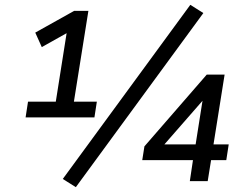

<svg xmlns="http://www.w3.org/2000/svg" viewBox="-20 -750 1017 795"><path d="M86 -264 96 -329H211L260 -639H303L153 -555L126 -615L287 -705H346L286 -329H381L371 -264ZM294 25 240 -9 768 -730 822 -696ZM766 0 779 -87H569L578 -144L836 -441H910L864 -152H927L917 -87H854L840 0ZM790 -152 822 -355H838L644 -133V-152Z"/></svg>

Font: Nunito Sans 10pt Medium
Style: Italic
Weight: 500
Italic angle: -9°
Designer: Vernon Adams
Foundry: Vernon Adams
Version: Version 3.101;gftools[0.9.27]